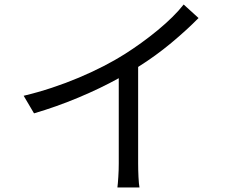

<svg xmlns="http://www.w3.org/2000/svg" viewBox="-20 -801 1040 852"><path d="M861 -721Q809 -668 740 -610.5Q671 -553 593 -504V-76Q593 -47 594.5 -15.5Q596 16 599 31H501Q502 24 503 11.5Q504 -1 505 -15.5Q506 -30 506.5 -46Q507 -62 507 -76V-454Q426 -409 328 -368Q230 -327 131 -298L85 -376Q148 -391 210 -411.5Q272 -432 330 -456.5Q388 -481 439.5 -507.5Q491 -534 532 -560Q570 -584 608 -611.5Q646 -639 680.5 -667.5Q715 -696 744.5 -725Q774 -754 795 -781Z"/></svg>

Font: SpoqaHanSansJP-Regular
Style: Regular
Weight: 400
Designer: [Source Han Sans]
Ryoko NISHIZUKA  (kana & ideographs); Paul D. Hunt (Latin, Greek & Cyrillic); Wenlong ZHANG  (bopomofo
Foundry: Spoqa (http://bi.spoqa.com)
Version: Version 1.002.20150607